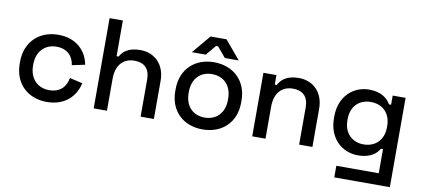

<svg xmlns="http://www.w3.org/2000/svg" viewBox="-78 -983 3233 1467"><g transform="rotate(10 1538.5 -250.0)"><path d="M305 14C447 14 526 -71 549 -174L449 -197C437 -128 394 -78 307 -78C221 -78 155 -138 155 -242V-251C155 -355 221 -415 307 -415C394 -415 437 -362 446 -296L546 -317C527 -421 447 -507 305 -507C162 -507 52 -412 52 -253V-240C52 -80 162 14 305 14Z M668 0H771V-249C771 -355 827 -413 912 -413C987 -413 1032 -374 1032 -288V0H1135V-296C1135 -423 1054 -501 942 -501C848 -501 806 -460 787 -423H771V-700H668Z M1514 14C1662 14 1770 -82 1770 -239V-254C1770 -410 1662 -507 1514 -507C1366 -507 1259 -410 1259 -254V-239C1259 -82 1366 14 1514 14ZM1332 -553H1440L1506 -632H1522L1588 -553H1696L1576 -696H1452ZM1362 -242V-251C1362 -353 1424 -415 1514 -415C1605 -415 1667 -353 1667 -251V-242C1667 -139 1604 -78 1514 -78C1424 -78 1362 -139 1362 -242Z M1898 0H2001V-249C2001 -355 2057 -413 2142 -413C2217 -413 2262 -374 2262 -288V0H2365V-296C2365 -423 2284 -501 2172 -501C2077 -501 2034 -459 2015 -419H1999V-493H1898Z M2570 200H3001V-493H2901V-422H2885C2861 -463 2814 -507 2718 -507C2593 -507 2489 -414 2489 -259V-244C2489 -90 2593 3 2718 3C2815 3 2861 -39 2883 -77H2899V110H2570ZM2593 -247V-256C2593 -357 2657 -416 2746 -416C2836 -416 2900 -357 2900 -256V-247C2900 -146 2835 -87 2746 -87C2658 -87 2593 -146 2593 -247Z"/></g></svg>

Font: Meta Space Medium
Style: Regular
Weight: 500
Designer: Meta Pool / Florian Karsten
Foundry: Meta Pool / Florian Karsten
Version: Version 2.000;Glyphs 3.1.1 (3137)